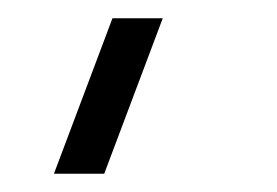

<svg xmlns="http://www.w3.org/2000/svg" viewBox="-20 -140 303 210"><path d="M39 50 103 -120H158L94 50Z"/></svg>

Font: Mohave Light
Style: Italic
Weight: 300
Italic angle: -8°
Designer: Gumpita Rahayu
Foundry: Tokotype
Version: Version 2.003